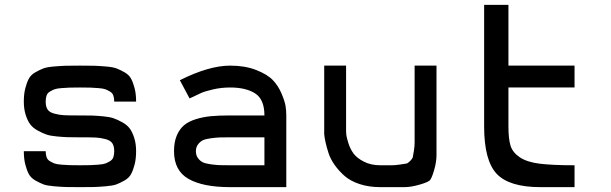

<svg xmlns="http://www.w3.org/2000/svg" viewBox="-20 -770 2512 790"><path d="M78 -148H168Q168 -134 171.5 -123.5Q175 -113 185 -107Q195 -101 204 -97.5Q213 -94 233 -92.5Q253 -91 266.5 -90.5Q280 -90 309 -90Q338 -90 351.5 -90.5Q365 -91 385 -92.5Q405 -94 414 -97.5Q423 -101 433 -107Q443 -113 446.5 -123.5Q450 -134 450 -148Q450 -168 442.5 -180Q435 -192 414.5 -197.5Q394 -203 375.5 -204Q357 -205 318 -205H305Q275 -205 258.5 -205.5Q242 -206 214.5 -208.5Q187 -211 171 -216.5Q155 -222 135 -233Q115 -244 104 -259Q93 -274 85.5 -298Q78 -322 78 -352Q78 -383 84 -406.5Q90 -430 98.5 -446Q107 -462 125.5 -472.5Q144 -483 158.5 -488.5Q173 -494 203 -496.5Q233 -499 251.5 -499.5Q270 -500 309 -500Q348 -500 366.5 -499.5Q385 -499 415 -496.5Q445 -494 459.5 -488.5Q474 -483 492.5 -472.5Q511 -462 519.5 -446Q528 -430 534 -406.5Q540 -383 540 -352H450Q450 -366 446.5 -376.5Q443 -387 433 -393Q423 -399 414 -402.5Q405 -406 385 -407.5Q365 -409 351.5 -409.5Q338 -410 309 -410Q280 -410 266.5 -409.5Q253 -409 233 -407.5Q213 -406 204 -402.5Q195 -399 185 -393Q175 -387 171.5 -376.5Q168 -366 168 -352Q168 -332 175.5 -320Q183 -308 203.5 -302.5Q224 -297 242.5 -296Q261 -295 300 -295H313Q343 -295 359.5 -294.5Q376 -294 403.5 -291.5Q431 -289 447 -283.5Q463 -278 483 -267Q503 -256 514 -241Q525 -226 532.5 -202Q540 -178 540 -148Q540 -117 534 -93.5Q528 -70 519.5 -54Q511 -38 492.5 -27.5Q474 -17 459.5 -11.5Q445 -6 415 -3.5Q385 -1 366.5 -0.5Q348 0 309 0Q270 0 251.5 -0.5Q233 -1 203 -3.5Q173 -6 158.5 -11.5Q144 -17 125.5 -27.5Q107 -38 98.5 -54Q90 -70 84 -93.5Q78 -117 78 -148Z M927 0Q815 0 755.5 -34Q696 -68 696 -148Q696 -185 707 -211.5Q718 -238 736.5 -254Q755 -270 785.5 -279.5Q816 -289 848.5 -292Q881 -295 927 -295H1068Q1068 -361 1030 -385.5Q992 -410 927 -410Q890 -410 856 -402Q822 -394 808 -387.5Q794 -381 760 -365L720 -440Q840 -500 927 -500Q988 -500 1034 -482Q1080 -464 1102.5 -440.5Q1125 -417 1138.5 -385Q1152 -353 1155 -333.5Q1158 -314 1158 -295V0ZM927 -90H1068V-205H927Q899 -205 884 -204.5Q869 -204 847 -201Q825 -198 814 -192.5Q803 -187 794.5 -175.5Q786 -164 786 -148Q786 -131 794.5 -119.5Q803 -108 814 -102.5Q825 -97 847 -94Q869 -91 883.5 -90.5Q898 -90 927 -90Z M1545 0Q1498 0 1460 -12.5Q1422 -25 1398.5 -45.5Q1375 -66 1357.5 -90.5Q1340 -115 1332 -139.5Q1324 -164 1319.5 -184.5Q1315 -205 1314 -218V-230V-500H1404V-230Q1404 -224 1405 -214.5Q1406 -205 1413.5 -181Q1421 -157 1434.5 -138.5Q1448 -120 1477 -105Q1506 -90 1545 -90Q1578 -90 1592 -90Q1606 -90 1626 -93Q1646 -96 1652 -97Q1658 -98 1667.5 -107.5Q1677 -117 1678.5 -123.5Q1680 -130 1683 -149.5Q1686 -169 1686 -183.5Q1686 -198 1686 -230V-500H1776V-230Q1776 -160 1776 -131.5Q1776 -103 1766 -69Q1756 -35 1748 -27.5Q1740 -20 1705.5 -10Q1671 0 1643 0Q1615 0 1545 0Z M2204 0Q2075 0 2023.5 -55Q1972 -110 1972 -250V-750H2072V-500H2344V-410H2072V-250Q2072 -199 2080.5 -171Q2089 -143 2118.5 -123Q2148 -103 2200.5 -96.5Q2253 -90 2344 -90V0Z"/></svg>

Font: Hermit
Style: Regular
Weight: 400
Designer: Pablo Caro
Version: Version 2.000;PS 002.000;hotconv 1.0.88;makeotf.lib2.5.64775